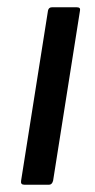

<svg xmlns="http://www.w3.org/2000/svg" viewBox="-20 -508 261 528"><path d="M47 0Q36 0 38 -11L112 -479Q114 -488 123 -488H191Q202 -488 200 -479L126 -11Q123 0 115 0Z"/></svg>

Font: Sofia Sans Semi Condensed Medium
Style: Italic
Weight: 500
Italic angle: -9°
Version: Version 4.100